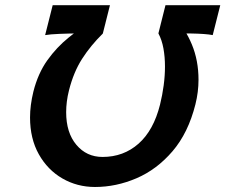

<svg xmlns="http://www.w3.org/2000/svg" viewBox="-20 -726 890 758"><path d="M849.6 -705.6 819.8 -587.4Q793 -592.8 733.4 -593.8Q673.8 -594.7 605.5 -594.7L633.3 -705.6ZM349.1 -647.9 396.5 -635.3 385.7 -593.3Q337.9 -546.4 304.2 -493.9Q270.5 -441.4 252.4 -369.6Q246.6 -346.7 243.9 -325Q241.2 -303.2 241.2 -283.2Q241.2 -202.1 281.5 -154.3Q321.8 -106.4 384.8 -106.4Q467.8 -106.4 527.1 -158.9Q586.4 -211.4 611.8 -313Q621.1 -350.6 626.2 -388.9Q631.3 -427.2 631.3 -463.4Q631.3 -501.5 625.2 -534.9Q619.1 -568.4 605.5 -593.8L615.7 -635.7L672.4 -650.4Q711.4 -613.3 737.5 -550.3Q763.7 -487.3 763.7 -411.1Q763.7 -362.8 751.5 -314Q723.1 -201.2 661.1 -128.9Q599.1 -56.6 518.8 -22.2Q438.5 12.2 355 12.2Q284.7 12.2 226.3 -21.5Q168 -55.2 133.3 -116.9Q98.6 -178.7 98.6 -262.2Q98.6 -310.1 111.8 -364.3Q129.9 -436 166.7 -487.8Q203.6 -539.6 251.5 -578.1Q299.3 -616.7 349.1 -647.9ZM414.1 -705.6 386.2 -594.7Q340.8 -594.7 295.9 -594.2Q251 -593.8 214.6 -592.3Q178.2 -590.8 158.2 -587.4L188 -705.6Z"/></svg>

Font: Andika
Style: Bold Italic
Weight: 700
Italic angle: -14°
Designer: Victor Gaultney, Annie Olsen, Julie Remington, Don Collingsworth, Eric Hays, Becca Hirsbrunner
Foundry: SIL International
Version: Version 6.101